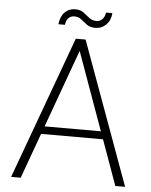

<svg xmlns="http://www.w3.org/2000/svg" viewBox="-57 -890 738 938"><g transform="rotate(5 312.0 -421.5)"><path d="M33 0 289 -700H337L592 0H544L313 -642L80 0ZM142 -222 157 -260H469L484 -222ZM379 -761Q353 -761 337 -773Q321 -785 307 -796.5Q293 -808 272 -808Q256 -808 244.5 -797Q233 -786 230 -763H198Q202 -801 222.5 -822Q243 -843 274 -843Q299 -843 314.5 -831.5Q330 -820 345 -807.5Q360 -795 382 -795Q398 -795 410 -806.5Q422 -818 425 -840H456Q454 -805 432 -783Q410 -761 379 -761Z"/></g></svg>

Font: DM Sans 16pt ExtraLight
Style: Regular
Weight: 250
Version: Version 4.004;gftools[0.9.30]